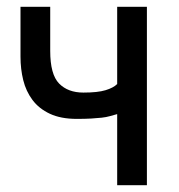

<svg xmlns="http://www.w3.org/2000/svg" viewBox="-20 -542 523 562"><path d="M410 0H323V-208Q312 -205 301.5 -202Q291 -199 277.5 -197.5Q264 -196 246.5 -195Q229 -194 205 -194Q158 -194 126 -209Q94 -224 75 -249.5Q56 -275 48 -307.5Q40 -340 40 -376V-522H127V-393Q127 -324 153 -297.5Q179 -271 224 -271Q266 -271 289 -278Q312 -285 323 -296V-522H410Z"/></svg>

Font: PTCRaleway Medium
Style: Regular
Weight: 500
Designer: Matt McInerney, Pablo Impallari, Rodrigo Fuenzalida
Foundry: Matt McInerney, Pablo Impallari, Rodrigo Fuenzalida
Version: Version 3.000g; ttfautohint (v1.5) -l 8 -r 28 -G 28 -x 14 -D